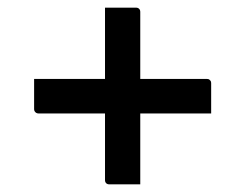

<svg xmlns="http://www.w3.org/2000/svg" viewBox="-20 -551 640 501"><path d="M254 -531Q277 -531 296 -531Q315 -531 335 -531Q340 -531 343 -528Q346 -525 346 -520Q346 -445 346 -370Q346 -295 346 -220Q346 -145 346 -70Q325 -70 306 -70Q287 -70 265 -70Q260 -70 257 -73Q254 -76 254 -81Q254 -139 254 -197.5Q254 -256 254 -315Q254 -374 254 -432Q254 -464 254 -489.5Q254 -515 254 -531ZM69 -345H520Q524 -345 526 -343.5Q528 -342 529.5 -340Q531 -338 531 -334Q531 -314 531 -294.5Q531 -275 531 -255H80Q77 -255 74.5 -256.5Q72 -258 70.5 -260.5Q69 -263 69 -266Q69 -286 69 -305.5Q69 -325 69 -345Z"/></svg>

Font: RecMonoLinear Nerd Font Mono
Style: Regular
Weight: 400
Monospace: yes
Version: Version 1.085; ttfautohint (v1.8.4.7-5d5b);Nerd Fonts 3.2.1